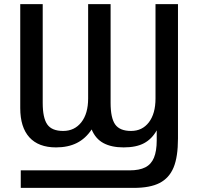

<svg xmlns="http://www.w3.org/2000/svg" viewBox="-20 -708 964 935"><path d="M81.1 207V121.6H611.3Q658.7 121.6 687.5 106.9Q716.3 92.3 729.7 60.1Q743.2 27.8 743.2 -24.9V-73.2Q719.7 -31.2 681.6 -10.7Q643.6 9.8 582 9.8Q522.9 9.8 484.1 -11Q445.3 -31.7 426.3 -77.6Q397 -33.2 354.2 -11.7Q311.5 9.8 252.9 9.8Q167.5 9.8 123 -39.3Q78.6 -88.4 78.6 -181.6V-688H188V-207Q188 -133.8 210.2 -102.1Q232.4 -70.3 287.6 -70.3Q342.8 -70.3 376 -112.5Q409.2 -154.8 409.2 -228.5V-688H518.6V-207Q518.6 -133.3 541 -101.8Q563.5 -70.3 618.2 -70.3Q672.9 -70.3 705.1 -112.5Q737.3 -154.8 737.3 -228.5V-688H846.7V-33.7Q846.7 56.2 825.2 107.9Q803.7 159.2 757.3 183.1Q710.9 207 630.9 207Z"/></svg>

Font: Arimo Medium
Style: Regular
Weight: 500
Designer: Steve Matteson
Foundry: Monotype Imaging Inc.
Version: Version 1.33